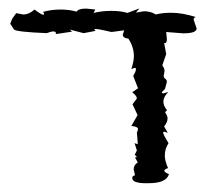

<svg xmlns="http://www.w3.org/2000/svg" viewBox="-20 -443 484 447"><path d="M197.7 -412.9Q217 -417.7 239.1 -417.7Q261.1 -417.7 276.7 -412.9L304.6 -423.4L296.5 -413.7L315.3 -416.8Q330.9 -416.8 342.7 -409.3Q358.3 -413.3 378.2 -413.3Q405 -413.3 436.2 -403.2Q430.8 -402.7 430.8 -397L437.8 -376.8Q437.8 -365.4 406.6 -365.4L366.9 -368.5L368.5 -352.6Q368.5 -342.5 364.2 -342.5L362.1 -343.4L366.9 -317L357.8 -290.7Q363.1 -284.1 363.1 -277.5L361 -266.1Q361 -263.9 362.1 -262.3Q363.1 -260.8 364.7 -259.7Q366.3 -258.6 367.4 -256.8Q368.5 -255.1 368.5 -252.4L364.2 -236.2L356.7 -228.3Q356.7 -225.6 360.4 -225.6L371.7 -228.7Q360.4 -217.3 360.4 -206.3Q360.4 -196.2 369 -186.5L364.2 -181.7Q370.1 -173.8 370.1 -167.2Q370.1 -158.4 362.1 -148.7L370.6 -133.8L362.6 -136.4Q359.9 -136.4 359.9 -133.8Q359.9 -129.8 372.3 -109.6Q363.7 -96.9 363.7 -80.6Q363.7 -68.8 371.2 -51.6Q362.6 -49 362.6 -45.5Q362.6 -41.9 373.3 -37.5Q367.4 -16.5 326.1 -16.5H314.8Q305.7 -16.5 296.8 -19.1Q287.9 -21.7 287.9 -29.2Q287.9 -33.6 294.4 -34.9L291.2 -48.5Q291.2 -59.1 300.8 -64.8L294.4 -76.2L298.7 -77.5L293.8 -82.8L298.7 -92.9L293.3 -109.6L300.8 -107.4L298.7 -134.2L301.4 -141.7Q301.4 -148.7 285.8 -149.6L300.3 -175.1L288.5 -200.2L298.7 -213.8Q298.7 -219.5 287.9 -228.3L301.4 -237.5L290.1 -266.1Q296.5 -277.1 296.5 -281.9Q296.5 -285 293.8 -285L285.8 -282.3Q291.7 -300.3 291.7 -312.2Q291.7 -333.7 278.8 -353.1Q265.9 -354.4 265.9 -362.3L269.1 -372.4L239.6 -368.5Q210.6 -375.5 202 -375.5L199.3 -374.6L202.5 -371.1L174.6 -365.8L142.4 -374.2L147.8 -369.3L109.6 -363.6L110.2 -365.8Q110.2 -369.8 104.2 -369.8Q98.9 -369.8 88.7 -365.8Q15.6 -368.9 12.4 -374.6L3.8 -387.8L8.6 -399.7L17.8 -412.4L33.9 -409.3Q47.9 -409.3 60.2 -420.8Q76.9 -408.5 81.2 -408.5L82.8 -410.2L80.6 -415.5Q99.4 -420.8 121.4 -420.8Q140.8 -420.8 158.5 -415.9Q162.3 -423 180.5 -423L202 -420.8Z"/></svg>

Font: Truetypewriter PolyglOTT
Style: Regular
Weight: 400
Designer: Sergey Beatoff a.k.a. Sam_T
Version: Version 3.76